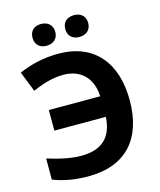

<svg xmlns="http://www.w3.org/2000/svg" viewBox="-133 -1012 929 1116"><g transform="rotate(-15 331.5 -453.5)"><path d="M445 -422H136V-298H446C439 -178 376 -116 250 -116C195 -116 127 -129 48 -154V-27C111 -2 182 10 259 10C487 10 605 -125 605 -356C605 -578 492 -724 273 -724C190 -724 110 -707 35 -674L83 -552C136 -575 199 -598 270 -598C378 -598 441 -528 445 -422ZM221 -786C262 -786 290 -811 290 -851C290 -892 262 -917 221 -917C179 -917 153 -893 153 -851C153 -810 180 -786 221 -786ZM419 -786C460 -786 488 -811 488 -851C488 -893 461 -917 419 -917C378 -917 350 -894 350 -851C350 -809 378 -786 419 -786Z"/></g></svg>

Font: Passageway
Style: Regular
Weight: 700
Foundry: Ascender Corporation
Version: Version 1.11